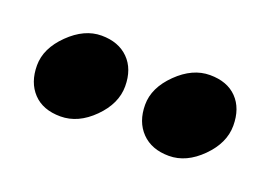

<svg xmlns="http://www.w3.org/2000/svg" viewBox="-40 -815 431 307"><g transform="rotate(20 176.0 -662.0)"><path d="M93 -734Q122 -734 139 -717Q156 -700 156 -670.5Q156 -641 130.5 -615.5Q105 -590 75 -590Q45 -590 28.5 -607.5Q12 -625 12 -654Q12 -683 38 -708.5Q64 -734 93 -734ZM277.5 -734Q307 -734 323.5 -717Q340 -700 340 -670.5Q340 -641 314.5 -615.5Q289 -590 259.5 -590Q230 -590 213 -607.5Q196 -625 196 -654Q196 -683 222 -708.5Q248 -734 277.5 -734Z"/></g></svg>

Font: Laila SemiBold
Style: Regular
Weight: 600
Designer: Hitesh Malaviya
Foundry: Indian Type Foundry
Version: Version 1.302;PS 1.0;hotconv 1.0.78;makeotf.lib2.5.61930; tt